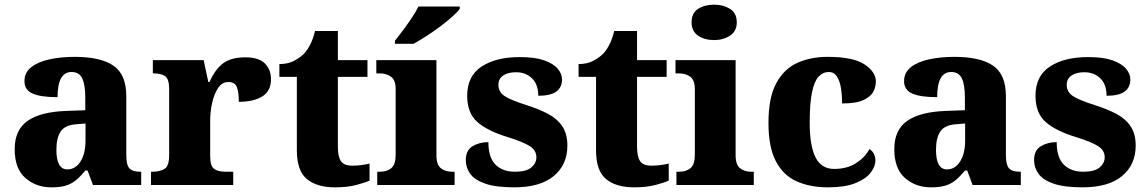

<svg xmlns="http://www.w3.org/2000/svg" viewBox="-20 -794 4921 824"><path d="M200 10Q135 10 89 -30Q43 -70 43 -154Q43 -236 98 -275Q153 -314 265 -318L346 -321V-375Q346 -430 333 -457.5Q320 -485 287 -485Q227 -485 227 -377Q155 -377 120 -392.5Q85 -408 85 -446Q85 -483 114.5 -506Q144 -529 193 -539.5Q242 -550 301 -550Q411 -550 466.5 -512.5Q522 -475 522 -381V-128Q522 -87 535 -72Q548 -57 582 -57H586V0H379L356 -62H346Q324 -35 304.5 -19.5Q285 -4 261 3Q237 10 200 10ZM269 -67Q304 -67 325.5 -101Q347 -135 347 -191V-264L310 -261Q260 -258 241 -230.5Q222 -203 222 -151Q222 -67 269 -67Z M628 0V-57H633Q667 -57 686.5 -69.5Q706 -82 706 -129V-411Q706 -455 689 -467Q672 -479 639 -479H636V-536H854L874 -442H879Q904 -498 938.5 -523Q973 -548 1033 -548Q1091 -548 1117 -521.5Q1143 -495 1143 -454Q1143 -403 1105.5 -380Q1068 -357 1005 -357Q1005 -398 996.5 -420Q988 -442 960 -442Q933 -442 916 -416.5Q899 -391 890.5 -352.5Q882 -314 882 -276V-124Q882 -80 900 -68.5Q918 -57 947 -57H981V0Z M1417 10Q1340 10 1297 -25.5Q1254 -61 1254 -149V-464H1179V-519Q1217 -519 1244 -534Q1271 -549 1286 -565Q1300 -580 1312 -604Q1324 -628 1332 -661H1430V-536H1557V-464H1430V-165Q1430 -122 1443 -102.5Q1456 -83 1492 -83Q1512 -83 1531 -85.5Q1550 -88 1566 -92V-19Q1549 -11 1510.5 -0.5Q1472 10 1417 10Z M1599 0V-57H1611Q1641 -57 1659.5 -72.5Q1678 -88 1678 -130V-412Q1678 -450 1658.5 -464.5Q1639 -479 1611 -479H1595V-536H1853V-128Q1853 -87 1872 -72Q1891 -57 1920 -57H1931V0ZM1675 -619Q1690 -638 1709.5 -664Q1729 -690 1747 -717Q1765 -744 1776 -766H1953V-756Q1944 -743 1921.5 -723Q1899 -703 1870 -681Q1841 -659 1810.5 -639.5Q1780 -620 1755 -606H1675Z M2187 10Q2109 10 2063.5 -5.5Q2018 -21 1998.5 -47.5Q1979 -74 1979 -107Q1979 -149 2008 -166.5Q2037 -184 2076 -184Q2076 -118 2106.5 -87.5Q2137 -57 2190 -57Q2239 -57 2260.5 -75.5Q2282 -94 2282 -119Q2282 -149 2253.5 -167Q2225 -185 2161 -205Q2072 -232 2028.5 -270.5Q1985 -309 1985 -383Q1985 -468 2047 -508.5Q2109 -549 2211 -549Q2276 -549 2315.5 -535Q2355 -521 2373.5 -499Q2392 -477 2392 -453Q2392 -419 2367.5 -401Q2343 -383 2290 -383Q2290 -432 2263 -458Q2236 -484 2195 -484Q2160 -484 2139.5 -470Q2119 -456 2119 -430Q2119 -400 2144.5 -382.5Q2170 -365 2239 -343Q2293 -326 2332.5 -305Q2372 -284 2393.5 -251.5Q2415 -219 2415 -169Q2415 -87 2356.5 -38.5Q2298 10 2187 10Z M2701 10Q2624 10 2581 -25.5Q2538 -61 2538 -149V-464H2463V-519Q2501 -519 2528 -534Q2555 -549 2570 -565Q2584 -580 2596 -604Q2608 -628 2616 -661H2714V-536H2841V-464H2714V-165Q2714 -122 2727 -102.5Q2740 -83 2776 -83Q2796 -83 2815 -85.5Q2834 -88 2850 -92V-19Q2833 -11 2794.5 -0.5Q2756 10 2701 10Z M3045 -622Q3004 -622 2976 -641Q2948 -660 2948 -698Q2948 -738 2976 -756Q3004 -774 3045 -774Q3084 -774 3113 -756Q3142 -738 3142 -698Q3142 -660 3113 -641Q3084 -622 3045 -622ZM2883 0V-57H2895Q2925 -57 2943.5 -72.5Q2962 -88 2962 -130V-412Q2962 -450 2942.5 -464.5Q2923 -479 2895 -479H2879V-536H3137V-128Q3137 -87 3156 -72Q3175 -57 3204 -57H3215V0Z M3534 10Q3457 10 3399.5 -15.5Q3342 -41 3310 -101.5Q3278 -162 3278 -267Q3278 -375 3311.5 -437Q3345 -499 3402.5 -524.5Q3460 -550 3531 -550Q3642 -550 3690.5 -517.5Q3739 -485 3739 -444Q3739 -423 3728.5 -401.5Q3718 -380 3686.5 -365Q3655 -350 3594 -350Q3594 -386 3589 -416.5Q3584 -447 3571.5 -466Q3559 -485 3537 -485Q3512 -485 3493.5 -465.5Q3475 -446 3465 -398.5Q3455 -351 3455 -268Q3455 -168 3480 -118.5Q3505 -69 3560 -69Q3615 -69 3654 -94Q3693 -119 3711 -154Q3725 -146 3731 -132.5Q3737 -119 3737 -105Q3737 -80 3716.5 -53Q3696 -26 3651 -8Q3606 10 3534 10Z M3975 10Q3910 10 3864 -30Q3818 -70 3818 -154Q3818 -236 3873 -275Q3928 -314 4040 -318L4121 -321V-375Q4121 -430 4108 -457.5Q4095 -485 4062 -485Q4002 -485 4002 -377Q3930 -377 3895 -392.5Q3860 -408 3860 -446Q3860 -483 3889.5 -506Q3919 -529 3968 -539.5Q4017 -550 4076 -550Q4186 -550 4241.5 -512.5Q4297 -475 4297 -381V-128Q4297 -87 4310 -72Q4323 -57 4357 -57H4361V0H4154L4131 -62H4121Q4099 -35 4079.5 -19.5Q4060 -4 4036 3Q4012 10 3975 10ZM4044 -67Q4079 -67 4100.5 -101Q4122 -135 4122 -191V-264L4085 -261Q4035 -258 4016 -230.5Q3997 -203 3997 -151Q3997 -67 4044 -67Z M4626 10Q4548 10 4502.5 -5.5Q4457 -21 4437.5 -47.5Q4418 -74 4418 -107Q4418 -149 4447 -166.5Q4476 -184 4515 -184Q4515 -118 4545.5 -87.5Q4576 -57 4629 -57Q4678 -57 4699.5 -75.5Q4721 -94 4721 -119Q4721 -149 4692.5 -167Q4664 -185 4600 -205Q4511 -232 4467.5 -270.5Q4424 -309 4424 -383Q4424 -468 4486 -508.5Q4548 -549 4650 -549Q4715 -549 4754.5 -535Q4794 -521 4812.5 -499Q4831 -477 4831 -453Q4831 -419 4806.5 -401Q4782 -383 4729 -383Q4729 -432 4702 -458Q4675 -484 4634 -484Q4599 -484 4578.5 -470Q4558 -456 4558 -430Q4558 -400 4583.5 -382.5Q4609 -365 4678 -343Q4732 -326 4771.5 -305Q4811 -284 4832.5 -251.5Q4854 -219 4854 -169Q4854 -87 4795.5 -38.5Q4737 10 4626 10Z"/></svg>

Font: Noto Serif Sinhala ExtraBold
Style: Regular
Weight: 800
Designer: Jelle Bosma - Monotype Design Team
Foundry: Monotype Imaging Inc.
Version: Version 2.007; ttfautohint (v1.8.4.7-5d5b)